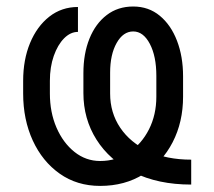

<svg xmlns="http://www.w3.org/2000/svg" viewBox="-20 -573 671 602"><path d="M579.5 5.7Q475.1 5.7 399.3 -32.3Q323.5 -70.3 282.5 -135.3Q241.5 -200.3 241.5 -281.2V-343.8Q241.5 -404.8 260.5 -451.9Q279.5 -498.9 314.5 -525.7Q349.4 -552.6 397.7 -552.6Q446 -552.6 481 -523.6Q516 -494.7 535 -445.1Q554 -395.6 554 -333.8V-269.9Q554 -190.3 521.3 -127Q488.6 -63.6 430 -26.8Q371.4 9.9 294 9.9Q221.6 9.9 167.3 -28.4Q112.9 -66.8 82.7 -132.5Q52.6 -198.2 52.6 -279.8V-319.6Q52.6 -385.7 74.2 -438Q95.9 -490.4 134.6 -520.8Q173.3 -551.1 224.4 -551.1V-473Q201 -473 180.9 -452.8Q160.9 -432.5 148.6 -397.7Q136.4 -362.9 136.4 -319.6V-279.8Q136.4 -220.9 157.1 -172.9Q177.9 -125 213.6 -96.6Q249.3 -68.2 294 -68.2Q344.5 -68.2 384.2 -95Q424 -121.8 447.1 -167.4Q470.2 -213.1 470.2 -269.9V-335.2Q470.2 -396.7 449.8 -435.5Q429.3 -474.4 397.7 -474.4Q366.1 -474.4 345.7 -438.2Q325.3 -402 325.3 -345.2V-279.8Q325.3 -219.5 356.9 -172.6Q388.5 -125.7 445.7 -99.1Q502.8 -72.4 579.5 -72.4Z"/></svg>

Font: DeltaSans
Style: Regular
Weight: 400
Designer: Rasmus Andersson
Foundry: rsms
Version: Version 3.012